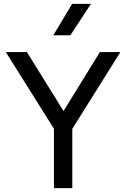

<svg xmlns="http://www.w3.org/2000/svg" viewBox="-20 -968 650 988"><path d="M257.5 0V-305.5L10 -700H118.5L307 -396.5L494 -700H599.5L352 -305V0ZM254.5 -786.5 351 -948H448L342 -786.5Z"/></svg>

Font: Geologica Roman Light
Style: Regular
Weight: 300
Designer: Sindre Bremnes, Frode Helland
Foundry: Monokrom Skriftforlag AS
Version: Version 1.010;gftools[0.9.28]